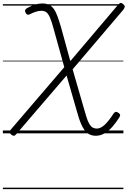

<svg xmlns="http://www.w3.org/2000/svg" viewBox="-20 -927 888 1335"><path d="M646 17Q612 17 588.5 -1Q565 -19 547 -58.5Q529 -98 512 -162L443 -402L92 7Q84 17 76 17Q68 17 57 8Q47 -1 47 -8.5Q47 -16 55 -26L427 -460L353 -726Q339 -779 327 -806Q315 -833 301.5 -842.5Q288 -852 267 -852Q250 -852 229.5 -845.5Q209 -839 188 -828Q178 -823 170.5 -825.5Q163 -828 157 -840Q152 -851 155.5 -858Q159 -865 169 -871Q198 -887 223.5 -895Q249 -903 274 -903Q300 -903 319 -894.5Q338 -886 352.5 -867Q367 -848 379 -815.5Q391 -783 405 -735L469 -502L802 -895Q812 -906 820 -906.5Q828 -907 838 -897Q848 -888 847.5 -880.5Q847 -873 838 -860L485 -445L558 -192Q571 -145 581 -113.5Q591 -82 601.5 -64.5Q612 -47 624.5 -40Q637 -33 654 -33Q679 -33 707.5 -59Q736 -85 770 -138Q775 -146 783.5 -148.5Q792 -151 802 -143Q812 -138 814.5 -130.5Q817 -123 811 -113Q787 -74 760.5 -44.5Q734 -15 705.5 1Q677 17 646 17ZM0 378H838V388H0ZM0 -20H838V0H0ZM0 -505H838V-500H0ZM0 -898H838V-888H0Z"/></svg>

Font: Playwrite DE SAS Guides
Style: Regular
Weight: 400
Designer: Veronika Burian, José Scaglione
Foundry: TypeTogether
Version: Version 1.003